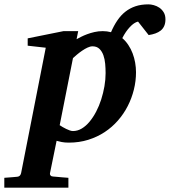

<svg xmlns="http://www.w3.org/2000/svg" viewBox="-116 -643 780 882"><path d="M369.1 -307.1Q369.1 -328.1 367.2 -349.9Q365.2 -371.6 358.9 -389.4Q352.5 -407.2 340.6 -418.7Q328.6 -430.2 309.1 -430.2Q298.3 -430.2 285.9 -424.3Q273.4 -418.5 261 -409.9Q248.5 -401.4 237.5 -392.1Q226.6 -382.8 219.2 -376L158.2 -67.9Q164.1 -64 171.9 -59.3Q179.7 -54.7 188 -50.8Q196.3 -46.9 204.3 -43.9Q212.4 -41 219.2 -41Q240.2 -41 259.5 -52.5Q278.8 -64 295.4 -84Q312 -104 325.7 -130.1Q339.4 -156.2 348.9 -186Q358.4 -215.8 363.8 -246.8Q369.1 -277.8 369.1 -307.1ZM644 -554.2Q644 -536.6 638.4 -523.9Q632.8 -511.2 622.6 -502.9Q612.3 -494.6 598.1 -489.5Q584 -484.4 566.9 -481.9L518.1 -543.9Q500 -539.6 480.7 -519Q461.4 -498.5 445.8 -467.8Q461.4 -454.6 473.4 -436.5Q485.4 -418.5 493.2 -397.9Q501 -377.4 504.9 -355.2Q508.8 -333 508.8 -311Q508.8 -271 499 -231.4Q489.3 -191.9 470.9 -156Q452.6 -120.1 425.8 -89.4Q398.9 -58.6 364.7 -36.1Q330.6 -13.7 289.1 -0.7Q247.6 12.2 200.2 12.2Q181.6 12.2 167.7 9.5Q153.8 6.8 144 3.9L113.8 151.9Q112.3 158.7 116.5 163.3Q120.6 168 128.9 168Q135.7 168.5 146 169.4Q154.8 170.4 167.7 171.4Q180.7 172.4 198.2 173.8V219.2H-96.2V173.8Q-88.4 172.9 -77.9 172.4Q-67.4 171.9 -58.1 170.9Q-47.4 169.9 -36.1 168.9Q-28.3 168 -24.4 163.3Q-20.5 158.7 -19 151.9L94.2 -423.8L11.2 -433.1V-466.8L175.8 -500H243.2L235.8 -462.9Q243.7 -467.3 256.1 -473.6Q268.6 -480 284.2 -485.8Q299.8 -491.7 317.9 -495.8Q335.9 -500 356 -500Q365.7 -500 375.2 -498.8Q384.8 -497.6 394 -495.1Q406.7 -524.9 422.9 -548.8Q439 -572.8 459.7 -589.1Q480.5 -605.5 506.6 -614.3Q532.7 -623 565.9 -623Q576.7 -623 590.3 -619.4Q604 -615.7 616 -607.7Q627.9 -599.6 636 -586.4Q644 -573.2 644 -554.2Z"/></svg>

Font: Charis SIL Afr
Style: Bold Italic
Weight: 700
Italic angle: -11°
Foundry: SIL International
Version: Version 5.000